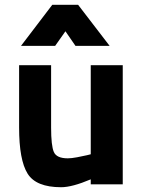

<svg xmlns="http://www.w3.org/2000/svg" viewBox="-20 -772 601 804"><path d="M360 -499H494V0H360V-21Q282 12 236 12Q131 12 95.5 -45Q60 -102 60 -238V-499H194V-238Q194 -162 205.5 -135.5Q217 -109 264 -109Q279 -109 303 -113.5Q327 -118 344 -122L360 -126ZM68 -580 199 -752H307L439 -580H296L254 -641L211 -580Z"/></svg>

Font: TitilliumText22L Xb
Style: Bold
Weight: 400
Designer: Campivisivi
Foundry: Campivisivi
Version: 1.000